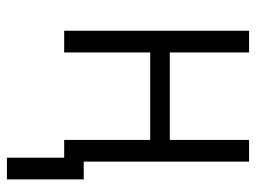

<svg xmlns="http://www.w3.org/2000/svg" viewBox="-110 -450 721 540"><g transform="rotate(90 250.0 -179.5)"><path d="M423 161V0H373V-242H127V0H66V-520H127V-297H373V-520H434V-55H484V161Z"/></g></svg>

Font: Iosevka Custom Light
Style: Regular
Weight: 300
Monospace: yes
Designer: Belleve Invis
Foundry: Belleve Invis
Version: Version 27.3.5